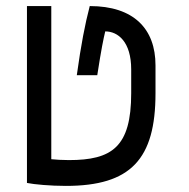

<svg xmlns="http://www.w3.org/2000/svg" viewBox="-20 -606 626 636"><path d="M198.2 9.8C413.6 9.8 495.1 -79.1 495.1 -296.9V-389.6C495.1 -510.3 423.3 -585.9 277.3 -585.9C261.7 -526.4 248.5 -458.5 234.4 -356.9H302.2C315.4 -442.9 322.8 -478 328.6 -502C370.6 -502 414.6 -467.8 414.6 -376V-297.4C414.6 -118.7 350.6 -75.7 208 -75.7C185.1 -75.7 166 -77.1 149.9 -78.6V-585.9H69.3V0C93.3 4.9 147 9.8 198.2 9.8Z"/></svg>

Font: Cascadia Code SemiLight
Style: Regular
Weight: 350
Monospace: yes
Designer: Aaron Bell
Foundry: Saja Typeworks
Version: Version 2404.023